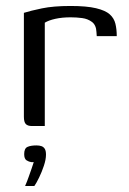

<svg xmlns="http://www.w3.org/2000/svg" viewBox="-20 -422 431 643"><path d="M130 0H86Q73 0 66.5 -6.5Q60 -13 60 -31V-379Q82 -386 120.5 -394Q159 -402 216 -402Q270 -402 301.5 -394.5Q333 -387 347.5 -374Q362 -361 366.5 -342.5Q371 -324 371 -301H304L303 -315Q302 -338 288 -348.5Q274 -359 255 -361.5Q236 -364 217 -364Q188 -364 165.5 -359Q143 -354 130 -346ZM64 201Q71 185 76 170.5Q81 156 85.5 143.5Q90 131 93 121Q91 121 89 121Q87 121 85 121Q77 120 69 115Q61 110 61 94Q61 75 72 70Q83 65 102 65Q112 65 119 67.5Q126 70 130 76.5Q134 83 134 96Q134 112 127 133Q120 154 111 172.5Q102 191 95 201Z"/></svg>

Font: Genos
Style: Regular
Weight: 400
Designer: Robert E. Leuschke
Foundry: Robert E. Leuschke
Version: Version 1.010